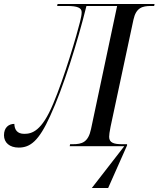

<svg xmlns="http://www.w3.org/2000/svg" viewBox="-67 -734 796 964"><path d="M394 210H476L571 -4V-10H546C507 -10 481 -16 481 -47C481 -56 483 -72 488 -97L603 -635C616 -695 647 -704 691 -704H707L709 -714H222L220 -704H270C321 -704 343 -695 343 -673C343 -659 340 -647 335 -625C320 -563 255 -342 200 -213C143 -76 94 -62 55 -62C19 -62 6 -83 5 -112C-23 -112 -47 -94 -47 -55C-47 -18 -19 7 27 7C85 7 128 -26 185 -152C250 -292 322 -522 367 -704H521L390 -86C376 -19 344 -10 299 -10H285L283 0H557Z"/></svg>

Font: Noto Serif Display SemiCondensed
Style: Italic
Weight: 400
Width: 4
Italic angle: -12°
Designer: Monotype Design Team
Foundry: Monotype Imaging Inc.
Version: Version 2.009